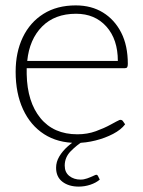

<svg xmlns="http://www.w3.org/2000/svg" viewBox="-20 -524 532 712"><path d="M264 6Q194 6 143.5 -26.5Q93 -59 65.5 -118.5Q38 -178 38 -258Q38 -330 64.5 -385.5Q91 -441 141 -472.5Q191 -504 261 -504Q319 -504 362 -477.5Q405 -451 429.5 -403Q454 -355 454 -287Q454 -278 451.5 -274.5Q449 -271 442 -271H79Q79 -266 79 -261.5Q79 -257 79 -249Q81 -146 130 -86Q179 -26 267 -26Q304 -26 335.5 -37.5Q367 -49 390.5 -62Q414 -75 423 -79Q430 -81 435 -76L444 -63Q429 -43 399.5 -27.5Q370 -12 334 -3Q298 6 264 6ZM81 -298H417Q417 -378 374.5 -425.5Q332 -473 262 -473Q183 -473 136 -425.5Q89 -378 81 -298ZM337 124Q341 124 343 128L350 142Q336 154 315 161Q294 168 272 168Q235 168 211.5 150Q188 132 188 98Q188 76 200 56Q212 36 230.5 19.5Q249 3 267 -7L288 0Q266 13 243 36Q220 59 220 90Q220 115 237 128.5Q254 142 279 142Q291 142 303.5 137.5Q316 133 325.5 128.5Q335 124 337 124Z"/></svg>

Font: Aleo ExtraLight
Style: Regular
Weight: 250
Designer: Alessio Laiso
Foundry: Alessio Laiso
Version: Version 2.001;gftools[0.9.29]